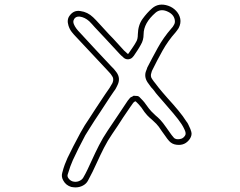

<svg xmlns="http://www.w3.org/2000/svg" viewBox="-20 -755 1040 833"><path d="M308 58Q304 58 299 57.5Q294 57 289 56Q266 49 255 29Q245 12 250 -5Q255 -25 261 -41Q267 -57 273 -70Q296 -118 329 -179Q347 -212 368 -242Q381 -262 393.5 -281.5Q406 -301 419 -320Q428 -334 437 -347Q446 -360 455 -373Q458 -378 461.5 -384Q465 -390 468 -395Q476 -414 465 -427Q461 -434 455 -440Q449 -446 444 -452Q410 -488 377 -523.5Q344 -559 310 -595Q301 -604 291.5 -616Q282 -628 277 -644Q269 -670 282 -687Q300 -712 329 -707Q360 -703 384 -680Q390 -674 396.5 -667.5Q403 -661 409 -654L454 -605Q471 -588 486.5 -570.5Q502 -553 518 -536Q520 -534 523 -531.5Q526 -529 528 -527L532 -523Q535 -520 538 -523L539 -525Q547 -537 555.5 -549Q564 -561 571 -574Q578 -585 578 -606Q579 -646 598.5 -673Q618 -700 640 -719Q669 -744 710 -730Q730 -723 744 -708Q758 -693 762 -674Q766 -654 755 -633Q752 -628 748.5 -623.5Q745 -619 742 -615Q709 -578 685 -535Q661 -492 641 -451Q639 -448 637 -440Q631 -424 640 -412Q643 -407 647 -402Q651 -397 655 -392Q663 -382 668 -375Q674 -367 684.5 -355Q695 -343 708 -328Q731 -303 753 -276.5Q775 -250 788 -229Q793 -223 796 -217Q799 -211 802 -204Q806 -197 810 -183Q814 -169 804 -153Q783 -122 746 -127Q727 -129 714 -143Q705 -153 697.5 -164.5Q690 -176 682 -186Q668 -208 658 -218Q648 -228 639 -236Q629 -244 618.5 -255Q608 -266 593 -289Q581 -304 569 -315H566Q566 -315 565.5 -315Q565 -315 565 -314Q563 -314 561 -312Q557 -308 553.5 -302.5Q550 -297 546 -292L514 -245Q503 -227 491 -209.5Q479 -192 467 -174Q447 -145 431 -113.5Q415 -82 401 -51Q391 -29 381.5 -9.5Q372 10 362 28Q355 42 340 50Q325 58 308 58ZM321 -683Q309 -683 302 -673Q300 -670 298.5 -665Q297 -660 300 -651Q304 -641 311 -631.5Q318 -622 328 -612Q361 -576 394.5 -540Q428 -504 462 -468Q475 -456 485 -442Q505 -415 489 -384Q486 -378 483 -372Q480 -366 475 -360Q466 -347 457 -333.5Q448 -320 439 -306Q427 -287 414.5 -268.5Q402 -250 389 -230Q379 -214 369 -198.5Q359 -183 350 -168Q318 -108 296 -60Q285 -36 274 1Q271 9 276 17Q283 28 295 32Q309 36 322 31Q335 26 341 16Q351 -1 360 -20Q369 -39 379 -61Q393 -92 409.5 -124.5Q426 -157 447 -188Q459 -205 470.5 -223Q482 -241 494 -258L526 -306Q534 -319 543 -329Q545 -332 548.5 -333.5Q552 -335 554 -336Q555 -337 555.5 -337Q556 -337 557 -338L561 -340L565 -339H568Q572 -339 576.5 -338.5Q581 -338 585 -334Q592 -327 599.5 -319Q607 -311 613 -302Q627 -282 636.5 -272Q646 -262 655 -254Q665 -246 675.5 -235Q686 -224 702 -201Q710 -190 717.5 -179Q725 -168 733 -159Q737 -153 748 -151Q756 -150 766 -153Q776 -156 783 -167Q789 -176 780 -194Q778 -199 774.5 -205Q771 -211 768 -216Q755 -236 732.5 -262.5Q710 -289 690 -312Q677 -327 666 -339.5Q655 -352 649 -361Q646 -365 643 -368.5Q640 -372 636 -376Q632 -381 628 -387Q624 -393 620 -398Q604 -423 614 -448Q616 -452 617 -455.5Q618 -459 619 -462Q640 -503 664.5 -547.5Q689 -592 723 -631Q730 -638 734 -646Q741 -656 738 -670Q733 -695 702 -707Q675 -717 655 -700Q603 -655 603 -606Q603 -581 591 -561Q584 -548 576 -536Q568 -524 560 -512L558 -510Q551 -500 539 -498Q526 -496 516 -505L512 -509Q509 -511 506 -514Q503 -517 500 -520Q484 -537 468.5 -554Q453 -571 437 -588L391 -637Q385 -644 379 -650.5Q373 -657 367 -663Q348 -680 326 -683Z"/></svg>

Font: Shizuru
Style: Regular
Weight: 400
Version: Version 1.000